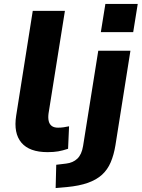

<svg xmlns="http://www.w3.org/2000/svg" viewBox="-20 -760 718 973"><path d="M221 11Q129 11 88.5 -37Q48 -85 62 -174L146 -705H309L226 -185Q223 -162 227 -146Q231 -130 242.5 -121.5Q254 -113 274 -113Q289 -113 302.5 -115Q316 -117 330 -120L325 -6Q298 3 275 7Q252 11 221 11ZM491 -597 514 -740H678L655 -597ZM262 193 265 75 315 69Q350 65 372 44Q394 23 401 -20L478 -503H641L565 -24Q557 25 541 62.5Q525 100 497 125.5Q469 151 425.5 166.5Q382 182 319 188Z"/></svg>

Font: Nunito Sans 7pt ExtraBold
Style: Italic
Weight: 800
Italic angle: -9°
Designer: Vernon Adams
Foundry: Vernon Adams
Version: Version 3.101;gftools[0.9.27]